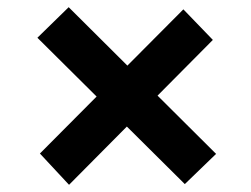

<svg xmlns="http://www.w3.org/2000/svg" viewBox="-20 -541 698 534"><path d="M494 -29 84 -436 171 -521 581 -113ZM172 -27 91 -114 490 -515 572 -430Z"/></svg>

Font: Lexend Giga Medium
Style: Regular
Weight: 500
Designer: Bonnie Shaver-Troup, Thomas Jockin
Foundry: Lexend
Version: Version 1.007